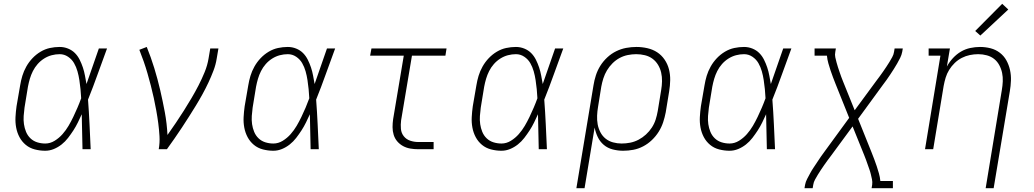

<svg xmlns="http://www.w3.org/2000/svg" viewBox="-20 -785 5440 1010"><path d="M218 8Q190 8 163 1Q136 -6 115.5 -23Q95 -40 82.5 -63.5Q70 -87 65 -114Q60 -141 61.5 -169Q63 -197 67 -226L86 -336Q90 -361 97.5 -386Q105 -411 118.5 -435Q132 -459 151 -479Q170 -499 193.5 -513Q217 -527 242.5 -532.5Q268 -538 294 -538Q317 -538 338 -529.5Q359 -521 374 -506Q389 -491 399 -471Q409 -451 416 -430Q423 -409 427 -387Q431 -365 435 -343Q451 -390 467.5 -436.5Q484 -483 500 -530H543Q518 -463 494 -395.5Q470 -328 443 -261Q448 -196 451 -130.5Q454 -65 457 0H414Q413 -46 412 -92Q411 -138 410 -184Q400 -162 389.5 -140.5Q379 -119 366 -99Q353 -79 338 -59.5Q323 -40 304 -25Q285 -10 263 -1Q241 8 218 8ZM218 -30Q244 -30 267.5 -44.5Q291 -59 309 -79.5Q327 -100 340.5 -123Q354 -146 365.5 -170Q377 -194 387.5 -218.5Q398 -243 407 -268Q406 -292 403.5 -316Q401 -340 397.5 -363.5Q394 -387 387.5 -410Q381 -433 369.5 -453Q358 -473 338 -486.5Q318 -500 294 -500Q273 -500 252 -494.5Q231 -489 212 -477Q193 -465 178 -448Q163 -431 153 -411Q143 -391 137 -370.5Q131 -350 127 -329L109 -219Q106 -197 104.5 -175Q103 -153 106 -132Q109 -111 117 -91.5Q125 -72 140 -57.5Q155 -43 175.5 -36.5Q196 -30 218 -30Z M815 0Q821 -34 819 -68.5Q817 -103 812.5 -137Q808 -171 802 -204Q796 -237 789 -269.5Q782 -302 773.5 -334.5Q765 -367 756 -398.5Q747 -430 736 -461.5Q725 -493 713 -523L752 -538Q774 -484 791.5 -427Q809 -370 822.5 -312Q836 -254 847 -195Q858 -136 861 -75Q883 -106 905 -138.5Q927 -171 947.5 -203.5Q968 -236 987.5 -269Q1007 -302 1024.5 -336Q1042 -370 1056.5 -405.5Q1071 -441 1077 -477L1086 -530H1129L1120 -477Q1115 -445 1103 -413.5Q1091 -382 1076.5 -351Q1062 -320 1045.5 -290Q1029 -260 1011 -230.5Q993 -201 974.5 -172Q956 -143 937 -114Q918 -85 898 -56.5Q878 -28 858 0Z M1418 8Q1390 8 1363 1Q1336 -6 1315.5 -23Q1295 -40 1282.5 -63.5Q1270 -87 1265 -114Q1260 -141 1261.5 -169Q1263 -197 1267 -226L1286 -336Q1290 -361 1297.5 -386Q1305 -411 1318.5 -435Q1332 -459 1351 -479Q1370 -499 1393.5 -513Q1417 -527 1442.5 -532.5Q1468 -538 1494 -538Q1517 -538 1538 -529.5Q1559 -521 1574 -506Q1589 -491 1599 -471Q1609 -451 1616 -430Q1623 -409 1627 -387Q1631 -365 1635 -343Q1651 -390 1667.5 -436.5Q1684 -483 1700 -530H1743Q1718 -463 1694 -395.5Q1670 -328 1643 -261Q1648 -196 1651 -130.5Q1654 -65 1657 0H1614Q1613 -46 1612 -92Q1611 -138 1610 -184Q1600 -162 1589.5 -140.5Q1579 -119 1566 -99Q1553 -79 1538 -59.5Q1523 -40 1504 -25Q1485 -10 1463 -1Q1441 8 1418 8ZM1418 -30Q1444 -30 1467.5 -44.5Q1491 -59 1509 -79.5Q1527 -100 1540.5 -123Q1554 -146 1565.5 -170Q1577 -194 1587.5 -218.5Q1598 -243 1607 -268Q1606 -292 1603.5 -316Q1601 -340 1597.5 -363.5Q1594 -387 1587.5 -410Q1581 -433 1569.5 -453Q1558 -473 1538 -486.5Q1518 -500 1494 -500Q1473 -500 1452 -494.5Q1431 -489 1412 -477Q1393 -465 1378 -448Q1363 -431 1353 -411Q1343 -391 1337 -370.5Q1331 -350 1327 -329L1309 -219Q1306 -197 1304.5 -175Q1303 -153 1306 -132Q1309 -111 1317 -91.5Q1325 -72 1340 -57.5Q1355 -43 1375.5 -36.5Q1396 -30 1418 -30Z M2180 0Q2159 0 2138.5 -3.5Q2118 -7 2100.5 -16.5Q2083 -26 2070 -41Q2057 -56 2051 -75.5Q2045 -95 2045 -116Q2045 -137 2048 -158L2104 -492H1927L1934 -530H2329L2323 -492H2147L2090 -152Q2087 -129 2089 -107Q2091 -85 2104 -68.5Q2117 -52 2137.5 -45Q2158 -38 2180 -38H2261V0Z M2618 8Q2590 8 2563 1Q2536 -6 2515.5 -23Q2495 -40 2482.5 -63.5Q2470 -87 2465 -114Q2460 -141 2461.5 -169Q2463 -197 2467 -226L2486 -336Q2490 -361 2497.5 -386Q2505 -411 2518.5 -435Q2532 -459 2551 -479Q2570 -499 2593.5 -513Q2617 -527 2642.5 -532.5Q2668 -538 2694 -538Q2717 -538 2738 -529.5Q2759 -521 2774 -506Q2789 -491 2799 -471Q2809 -451 2816 -430Q2823 -409 2827 -387Q2831 -365 2835 -343Q2851 -390 2867.5 -436.5Q2884 -483 2900 -530H2943Q2918 -463 2894 -395.5Q2870 -328 2843 -261Q2848 -196 2851 -130.5Q2854 -65 2857 0H2814Q2813 -46 2812 -92Q2811 -138 2810 -184Q2800 -162 2789.5 -140.5Q2779 -119 2766 -99Q2753 -79 2738 -59.5Q2723 -40 2704 -25Q2685 -10 2663 -1Q2641 8 2618 8ZM2618 -30Q2644 -30 2667.5 -44.5Q2691 -59 2709 -79.5Q2727 -100 2740.5 -123Q2754 -146 2765.5 -170Q2777 -194 2787.5 -218.5Q2798 -243 2807 -268Q2806 -292 2803.5 -316Q2801 -340 2797.5 -363.5Q2794 -387 2787.5 -410Q2781 -433 2769.5 -453Q2758 -473 2738 -486.5Q2718 -500 2694 -500Q2673 -500 2652 -494.5Q2631 -489 2612 -477Q2593 -465 2578 -448Q2563 -431 2553 -411Q2543 -391 2537 -370.5Q2531 -350 2527 -329L2509 -219Q2506 -197 2504.5 -175Q2503 -153 2506 -132Q2509 -111 2517 -91.5Q2525 -72 2540 -57.5Q2555 -43 2575.5 -36.5Q2596 -30 2618 -30Z M3012 205 3102 -336Q3106 -362 3114.5 -388.5Q3123 -415 3138 -439Q3153 -463 3174.5 -483Q3196 -503 3221.5 -515.5Q3247 -528 3274 -533Q3301 -538 3328 -538Q3357 -538 3385.5 -531.5Q3414 -525 3437 -510Q3460 -495 3476 -471.5Q3492 -448 3499 -420.5Q3506 -393 3505.5 -363.5Q3505 -334 3500 -304L3482 -194Q3477 -168 3468.5 -142Q3460 -116 3445 -92Q3430 -68 3409 -48Q3388 -28 3363 -15Q3338 -2 3311.5 3Q3285 8 3258 8Q3230 8 3203 1Q3176 -6 3156 -23Q3136 -40 3124.5 -64Q3113 -88 3108 -114L3055 205ZM3250 -30Q3273 -30 3295.5 -34.5Q3318 -39 3339 -50Q3360 -61 3378 -77.5Q3396 -94 3409 -114Q3422 -134 3429 -156Q3436 -178 3440 -201L3458 -311Q3462 -334 3462.5 -357.5Q3463 -381 3458 -403Q3453 -425 3441.5 -444Q3430 -463 3412.5 -476Q3395 -489 3372.5 -494.5Q3350 -500 3327 -500Q3305 -500 3282.5 -495.5Q3260 -491 3239.5 -480Q3219 -469 3202 -452Q3185 -435 3173 -415Q3161 -395 3154 -373Q3147 -351 3143 -329L3126 -223Q3122 -200 3121 -176.5Q3120 -153 3124 -131Q3128 -109 3138.5 -89Q3149 -69 3166 -55.5Q3183 -42 3205 -36Q3227 -30 3250 -30Z M3818 8Q3790 8 3763 1Q3736 -6 3715.5 -23Q3695 -40 3682.5 -63.5Q3670 -87 3665 -114Q3660 -141 3661.5 -169Q3663 -197 3667 -226L3686 -336Q3690 -361 3697.5 -386Q3705 -411 3718.5 -435Q3732 -459 3751 -479Q3770 -499 3793.5 -513Q3817 -527 3842.5 -532.5Q3868 -538 3894 -538Q3917 -538 3938 -529.5Q3959 -521 3974 -506Q3989 -491 3999 -471Q4009 -451 4016 -430Q4023 -409 4027 -387Q4031 -365 4035 -343Q4051 -390 4067.5 -436.5Q4084 -483 4100 -530H4143Q4118 -463 4094 -395.5Q4070 -328 4043 -261Q4048 -196 4051 -130.5Q4054 -65 4057 0H4014Q4013 -46 4012 -92Q4011 -138 4010 -184Q4000 -162 3989.5 -140.5Q3979 -119 3966 -99Q3953 -79 3938 -59.5Q3923 -40 3904 -25Q3885 -10 3863 -1Q3841 8 3818 8ZM3818 -30Q3844 -30 3867.5 -44.5Q3891 -59 3909 -79.5Q3927 -100 3940.5 -123Q3954 -146 3965.5 -170Q3977 -194 3987.5 -218.5Q3998 -243 4007 -268Q4006 -292 4003.5 -316Q4001 -340 3997.5 -363.5Q3994 -387 3987.5 -410Q3981 -433 3969.5 -453Q3958 -473 3938 -486.5Q3918 -500 3894 -500Q3873 -500 3852 -494.5Q3831 -489 3812 -477Q3793 -465 3778 -448Q3763 -431 3753 -411Q3743 -391 3737 -370.5Q3731 -350 3727 -329L3709 -219Q3706 -197 3704.5 -175Q3703 -153 3706 -132Q3709 -111 3717 -91.5Q3725 -72 3740 -57.5Q3755 -43 3775.5 -36.5Q3796 -30 3818 -30Z M4212 205 4215 187Q4218 171 4226 156Q4234 141 4242 126Q4250 111 4259.5 97Q4269 83 4278.5 68.5Q4288 54 4297.5 40Q4307 26 4317 13L4447 -165L4376 -342Q4369 -360 4362 -378Q4355 -396 4349 -414.5Q4343 -433 4337.5 -452Q4332 -471 4330 -492H4265V-530H4377L4374 -512Q4371 -497 4374 -483.5Q4377 -470 4380.5 -457Q4384 -444 4388 -431.5Q4392 -419 4396.5 -406Q4401 -393 4405.5 -380.5Q4410 -368 4415 -356L4476 -205L4590 -360Q4599 -372 4608 -384Q4617 -396 4625.5 -408.5Q4634 -421 4642.5 -433.5Q4651 -446 4658.5 -458.5Q4666 -471 4673.5 -484.5Q4681 -498 4683 -512L4686 -530H4729L4726 -512Q4723 -496 4715.5 -481Q4708 -466 4699.5 -451Q4691 -436 4682 -422Q4673 -408 4663.5 -393.5Q4654 -379 4644 -365Q4634 -351 4624 -338L4494 -160L4565 17Q4572 35 4579 53Q4586 71 4592 89.5Q4598 108 4603.5 127Q4609 146 4611 167H4677V205H4565L4568 187Q4570 172 4567 158.5Q4564 145 4561 132Q4558 119 4553.5 106.5Q4549 94 4544.5 81Q4540 68 4535.5 55.5Q4531 43 4526 31L4465 -120L4351 35Q4342 47 4333 59Q4324 71 4315.5 83.5Q4307 96 4298.5 108.5Q4290 121 4282.5 133.5Q4275 146 4267.5 159.5Q4260 173 4258 187L4255 205Z M5165 205 5250 -311Q5254 -334 5255 -357Q5256 -380 5251.5 -401.5Q5247 -423 5236.5 -442.5Q5226 -462 5209.5 -475Q5193 -488 5171 -494Q5149 -500 5126 -500Q5104 -500 5082 -495.5Q5060 -491 5039.5 -480.5Q5019 -470 5002 -453.5Q4985 -437 4973 -417.5Q4961 -398 4954.5 -376.5Q4948 -355 4944 -333L4889 0H4846L4927 -492H4865V-530H4977L4961 -435Q4974 -459 4993 -479.5Q5012 -500 5035 -513.5Q5058 -527 5084 -532.5Q5110 -538 5135 -538Q5164 -538 5191 -531Q5218 -524 5239.5 -507.5Q5261 -491 5274 -467.5Q5287 -444 5293 -417Q5299 -390 5298 -361.5Q5297 -333 5292 -304L5207 205ZM5137 -598 5110 -622 5252 -765 5284 -735Z"/></svg>

Font: Iosevka Curly Slab XLtExObl
Style: Regular
Weight: 200
Width: 7
Italic angle: -9°
Monospace: yes
Designer: Belleve Invis
Foundry: Belleve Invis
Version: Version 11.0.0; ttfautohint (v1.8.3)